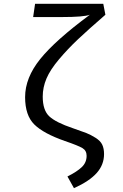

<svg xmlns="http://www.w3.org/2000/svg" viewBox="-20 -759 640 1002"><path d="M519 -739 530 -682Q440 -604 387 -554Q334 -504 288 -449.5Q242 -395 222.5 -349Q203 -303 203 -255Q203 -184 237 -152Q271 -120 360 -90Q407 -74 430 -65Q453 -56 478.5 -40Q504 -24 513.5 -4Q523 16 523 45Q523 101 484.5 144Q446 187 366 223L332 162Q382 137 407 113Q432 89 432 54Q432 27 410.5 14Q389 1 319 -23Q207 -62 159 -109.5Q111 -157 111 -252Q111 -353 190 -451Q269 -549 449 -682Q417 -670 303 -670H153L163 -739Z"/></svg>

Font: Fira Mono
Style: Regular
Weight: 400
Designer: Carrois Corporate & Edenspiekermann AG
Foundry: Carrois Corporate GbR & Edenspiekermann AG
Version: Version 3.206;PS 003.206;hotconv 1.0.70;makeotf.lib2.5.58329